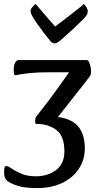

<svg xmlns="http://www.w3.org/2000/svg" viewBox="-20 -817 514 978"><path d="M169 141Q114 141 81 132.5Q48 124 25 110Q12 102 6.5 91.5Q1 81 1 60Q1 43 3 36Q5 29 14 29Q22 29 40.5 42Q59 55 89.5 68Q120 81 162 81Q224 81 266 49Q308 17 308 -46Q308 -124 267 -155Q226 -186 164 -186Q159 -186 159 -201Q159 -213 162.5 -219.5Q166 -226 170 -230Q228 -303 269.5 -361Q311 -419 332 -449H242Q173 -449 134.5 -445Q96 -441 79.5 -437.5Q63 -434 57 -434Q50 -434 50 -461Q50 -486 57.5 -498.5Q65 -511 73 -511H421Q429 -511 434 -500Q439 -489 441.5 -475Q444 -461 444 -453Q444 -447 442.5 -439.5Q441 -432 435 -425Q430 -418 408 -389.5Q386 -361 351 -317.5Q316 -274 275 -221Q346 -212 379 -172Q412 -132 412 -61Q412 -3 381.5 43Q351 89 296.5 115Q242 141 169 141ZM259 -596Q250 -596 240 -604Q224 -623 205 -647.5Q186 -672 169.5 -695.5Q153 -719 145 -734Q136 -749 136 -762Q136 -771 145 -781Q154 -791 162 -797Q164 -794 175 -781Q186 -768 201.5 -750Q217 -732 233 -713.5Q249 -695 261 -682Q280 -696 304 -714.5Q328 -733 350.5 -750.5Q373 -768 389 -781Q405 -794 407 -797Q414 -790 420.5 -780Q427 -770 427 -760Q427 -748 420 -738Q415 -730 396.5 -711.5Q378 -693 354 -671Q330 -649 309 -630Q288 -611 278 -604Q267 -596 259 -596Z"/></svg>

Font: BriemHand
Style: Regular
Weight: 400
Designer: Gunnlaugur SE Briem, Eben Sorkin
Foundry: Sorkin Type
Version: Version 1.001; ttfautohint (v1.8.4.7-5d5b)